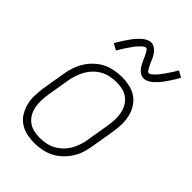

<svg xmlns="http://www.w3.org/2000/svg" viewBox="-223 -844 946 946"><g transform="rotate(45 250.0 -371.0)"><path d="M199 8Q171 8 144 2Q117 -4 95.5 -19Q74 -34 60.5 -56.5Q47 -79 40.5 -105Q34 -131 35 -159Q36 -187 40 -215L60 -335Q64 -361 72.5 -386Q81 -411 95 -433.5Q109 -456 129 -475Q149 -494 173 -506Q197 -518 223 -523Q249 -528 274 -528Q302 -528 329 -522Q356 -516 377.5 -501Q399 -486 413 -463.5Q427 -441 433 -415Q439 -389 438.5 -361Q438 -333 433 -305L413 -185Q409 -159 401 -134Q393 -109 378.5 -86.5Q364 -64 344 -45Q324 -26 300 -14Q276 -2 250 3Q224 8 199 8ZM200 -29Q220 -29 241.5 -33Q263 -37 282.5 -47.5Q302 -58 318.5 -74Q335 -90 346 -109Q357 -128 364 -149Q371 -170 374 -191L394 -311Q398 -333 398.5 -355Q399 -377 395 -398Q391 -419 381 -437Q371 -455 354.5 -468Q338 -481 317.5 -486Q297 -491 274 -491Q254 -491 232.5 -487Q211 -483 191 -472.5Q171 -462 155 -446Q139 -430 128 -411Q117 -392 110 -371Q103 -350 99 -329L79 -209Q76 -187 75 -165Q74 -143 78 -122Q82 -101 92 -83Q102 -65 118.5 -52Q135 -39 156 -34Q177 -29 200 -29ZM355 -598Q349 -598 343 -599.5Q337 -601 332 -604Q327 -607 322.5 -610.5Q318 -614 314.5 -618.5Q311 -623 307.5 -627.5Q304 -632 301.5 -637Q299 -642 296.5 -647Q294 -652 291.5 -657.5Q289 -663 286.5 -668.5Q284 -674 281.5 -679.5Q279 -685 276.5 -690Q274 -695 271 -699.5Q268 -704 265 -709Q262 -714 256 -714Q252 -714 248 -711.5Q244 -709 240.5 -706.5Q237 -704 233.5 -700.5Q230 -697 226 -692.5Q222 -688 220.5 -686.5Q219 -685 216.5 -682.5Q214 -680 212 -677Q210 -674 207.5 -670.5Q205 -667 202.5 -663.5Q200 -660 197.5 -656Q195 -652 192 -648Q189 -644 186 -639.5Q183 -635 180 -630.5Q177 -626 174 -621Q171 -616 168 -610.5Q165 -605 161 -599L128 -617Q134 -628 140 -638Q146 -648 152 -657Q158 -666 163.5 -674Q169 -682 174 -689Q179 -696 184 -702Q189 -708 194 -713Q199 -718 206.5 -725.5Q214 -733 221.5 -738Q229 -743 238 -746.5Q247 -750 256 -750Q262 -750 267.5 -748.5Q273 -747 278 -744Q283 -741 287.5 -737.5Q292 -734 296 -729.5Q300 -725 303 -720.5Q306 -716 309 -711Q312 -706 314.5 -701Q317 -696 319 -690.5Q321 -685 323.5 -679.5Q326 -674 328.5 -668.5Q331 -663 334 -658Q337 -653 339.5 -648.5Q342 -644 345.5 -639Q349 -634 355 -634Q359 -634 362.5 -636.5Q366 -639 369.5 -641.5Q373 -644 376.5 -647.5Q380 -651 384.5 -655.5Q389 -660 390 -661.5Q391 -663 393.5 -665.5Q396 -668 398 -671Q400 -674 402.5 -677.5Q405 -681 408 -684.5Q411 -688 413.5 -692Q416 -696 418.5 -700Q421 -704 424.5 -708.5Q428 -713 430.5 -717.5Q433 -722 436.5 -727Q440 -732 443 -737.5Q446 -743 450 -749L483 -731Q477 -720 471 -710Q465 -700 459 -691Q453 -682 447.5 -674Q442 -666 437 -659Q432 -652 427 -646Q422 -640 417 -635Q412 -630 404.5 -622.5Q397 -615 389.5 -610Q382 -605 373 -601.5Q364 -598 355 -598Z"/></g></svg>

Font: Iosevka Extralight Oblique
Style: Regular
Weight: 200
Italic angle: -9°
Monospace: yes
Designer: Belleve Invis
Foundry: Belleve Invis
Version: Version 32.5.0; ttfautohint (v1.8.4)